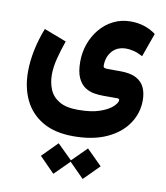

<svg xmlns="http://www.w3.org/2000/svg" viewBox="-97 -519 923 1070"><g transform="rotate(10 365.0 16.5)"><path d="M277.8 298.8 361.3 380.9 443.8 298.8 530.3 384.8 443.8 471.7 361.3 388.7 277.8 471.7 192.4 384.8ZM350.6 246.1Q245.6 246.1 176.5 205.6Q107.4 165 73.7 95Q40 24.9 40 -64.5Q40 -124 53.2 -187.7Q66.4 -251.5 91.3 -314.9L217.8 -266.6Q199.2 -213.9 186.5 -164.1Q173.8 -114.3 173.8 -71.8Q173.8 -25.9 189.9 12.5Q206.1 50.8 244.6 73.7Q283.2 96.7 350.6 96.7Q425.8 96.7 473.9 79.8Q522 63 544.9 41Q567.9 19 567.9 3.9Q567.9 -4.9 555.2 -4.9H476.1Q453.1 -4.9 425.8 -9Q398.4 -13.2 373.5 -29.1Q348.6 -44.9 332.8 -78.6Q316.9 -112.3 316.9 -170.9Q316.9 -222.2 333.7 -270Q350.6 -317.9 382.1 -356.2Q413.6 -394.5 458 -417Q502.4 -439.5 557.1 -439.5Q637.2 -439.5 699.2 -394L651.4 -259.8Q624.5 -274.4 600.6 -280.3Q576.7 -286.1 558.1 -286.1Q507.3 -286.1 478.5 -253.4Q449.7 -220.7 449.7 -171.4Q449.7 -160.6 458 -158.4Q466.3 -156.2 476.1 -156.2H545.4Q603.5 -156.2 636.7 -138.4Q669.9 -120.6 683.8 -89.4Q697.8 -58.1 697.8 -18.1Q697.8 54.7 657.2 114.7Q616.7 174.8 539.3 210.4Q461.9 246.1 350.6 246.1Z"/></g></svg>

Font: Vazirmatn UI FD Black
Style: Regular
Weight: 900
Designer: Saber Rastikerdar
Foundry: Saber Rastikerdar
Version: Version 33.003